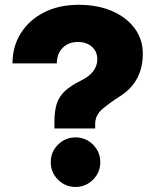

<svg xmlns="http://www.w3.org/2000/svg" viewBox="-20 -757 644 787"><path d="M203.1 -230.5V-258.8Q203.1 -302.7 212.9 -332.5Q222.7 -362.3 246.8 -384.5Q271 -406.7 313 -427.2Q346.7 -443.8 362.8 -466.1Q378.9 -488.3 378.9 -513.7Q378.9 -545.4 356.9 -565.2Q335 -585 299.8 -585Q260.7 -585 236.8 -560.8Q212.9 -536.6 212.9 -497.1H31.2Q31.2 -566.4 65.2 -620.6Q99.1 -674.8 160.2 -706.1Q221.2 -737.3 302.7 -737.3Q380.4 -737.3 439.5 -711.7Q498.5 -686 532 -640.9Q565.4 -595.7 565.4 -537.1Q565.4 -422.4 473.1 -363.3Q430.2 -335.9 400.1 -310.5Q370.1 -285.2 370.1 -248V-230.5ZM289.6 9.3Q247.6 9.3 217.8 -20.5Q188 -50.3 188 -92.3Q188 -134.3 217.8 -164.1Q247.6 -193.8 289.6 -193.8Q331.5 -193.8 361.3 -164.1Q391.1 -134.3 391.1 -92.3Q391.1 -50.3 361.3 -20.5Q331.5 9.3 289.6 9.3Z"/></svg>

Font: Inter Display Black
Style: Regular
Weight: 900
Designer: Rasmus Andersson
Foundry: rsms
Version: Version 4.000;git-a52131595